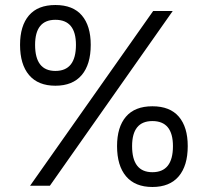

<svg xmlns="http://www.w3.org/2000/svg" viewBox="-20 -741 829 766"><path d="M342 -562Q342 -638 306.5 -679.5Q271 -721 201 -721Q131 -721 95.5 -679.5Q60 -638 60 -562Q60 -484 96 -441.5Q132 -399 201 -399Q270 -399 306 -441.5Q342 -484 342 -562ZM100 0 591 -697H669L179 0ZM201 -662Q283 -662 283 -562Q283 -458 201 -458Q120 -458 120 -562Q120 -662 201 -662ZM729 -158Q729 -234 693.5 -275.5Q658 -317 588 -317Q518 -317 482.5 -275.5Q447 -234 447 -158Q447 -80 483 -37.5Q519 5 588 5Q657 5 693 -37.5Q729 -80 729 -158ZM588 -258Q670 -258 670 -158Q670 -54 588 -54Q507 -54 507 -158Q507 -258 588 -258Z"/></svg>

Font: Arcon
Style: Regular
Weight: 400
Designer: M. Zarth
Foundry: martin zarth - visuelle & digitale kommunikation
Version: Version 1.131;PS 001.131;hotconv 1.0.70;makeotf.lib2.5.58329